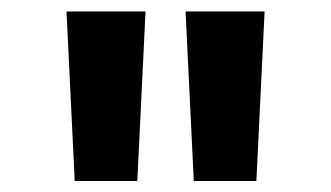

<svg xmlns="http://www.w3.org/2000/svg" viewBox="-20 -748 592 343"><path d="M98.8 -727.5H240L225.3 -424.6H113.5ZM311.5 -727.5H452.7L438 -424.6H326.2Z"/></svg>

Font: Raveo Variable
Style: Regular
Weight: 400
Designer: Jakub Foglar, Rasmus Andersson (Inter)
Foundry: Jakubfoglar.com
Version: Version 1.000;Glyphs 3.2.3 (3260)